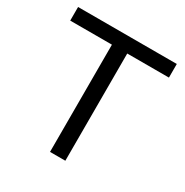

<svg xmlns="http://www.w3.org/2000/svg" viewBox="-164 -843 941 977"><g transform="rotate(30 307.0 -355.0)"><path d="M597 -630H352V0H262V-630H17V-710H597Z"/></g></svg>

Font: YasnoRaleway Medium
Style: Regular
Weight: 500
Designer: Matt McInerney, Pablo Impallari, Rodrigo Fuenzalida
Foundry: Matt McInerney, Pablo Impallari, Rodrigo Fuenzalida
Version: Version 4.026